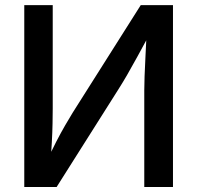

<svg xmlns="http://www.w3.org/2000/svg" viewBox="-20 -748 789 768"><path d="M671.9 0H557.1V-386.2Q557.1 -407.2 558.3 -442.9Q559.6 -478.5 562 -525.1Q564.5 -571.8 566.9 -625.5L584 -621.6Q552.2 -563 529.3 -521Q506.3 -479 487.8 -447Q469.2 -415 450.2 -385.3L206.5 0H77.1V-727.5H190.9V-313.5Q190.9 -290 190.2 -254.4Q189.5 -218.8 187.3 -178.2Q185.1 -137.7 181.6 -99.1L168 -104Q186.5 -145.5 205.1 -181.4Q223.6 -217.3 240.7 -246.8Q257.8 -276.4 270.5 -296.9L543 -727.5H671.9Z"/></svg>

Font: V-Inter
Style: Medium-500
Weight: 500
Designer: Rasmus Andersson
Foundry: rsms
Version: Version 4.000;git-4146feb